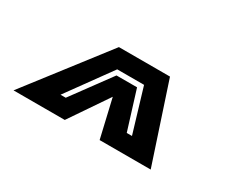

<svg xmlns="http://www.w3.org/2000/svg" viewBox="-53 -840 562 477"><g transform="rotate(30 228.0 -602.0)"><path d="M7 -490 180 -714H326.5L400.5 -490H254L228.5 -599.5L154 -490ZM113.5 -539H128.5L210 -650H269L303.5 -539H318.5L281 -664H204Z"/></g></svg>

Font: Tourney Thin
Style: Italic
Weight: 100
Italic angle: -12°
Designer: Tyler Finck
Foundry: Etcetera Type Co
Version: Version 1.015